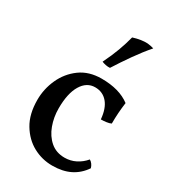

<svg xmlns="http://www.w3.org/2000/svg" viewBox="-179 -813 812 913"><g transform="rotate(30 226.5 -356.0)"><path d="M421 -72Q394 -32 353 -11.5Q312 9 255 9Q199 9 150 -17.5Q101 -44 69.5 -96.5Q38 -149 38 -227Q38 -287 63 -342Q88 -397 136 -432Q184 -467 253 -467Q302 -467 341 -456Q380 -445 409 -423Q405 -394 403 -365.5Q401 -337 401 -306Q391 -301 375 -299Q359 -297 346 -297Q341 -355 315 -385.5Q289 -416 247 -416Q201 -416 173.5 -370.5Q146 -325 146 -242Q146 -194 162 -150.5Q178 -107 209.5 -80Q241 -53 287 -53Q319 -53 347 -67Q375 -81 396 -106Q405 -101 411.5 -92Q418 -83 421 -72ZM261 -531Q250 -530 237.5 -532.5Q225 -535 216 -539Q240 -588 255 -629Q270 -670 280 -709Q302 -716 322 -719Q342 -722 359 -721Q369 -720 378 -718Q387 -716 393 -714Q359 -675 324.5 -626Q290 -577 261 -531Z"/></g></svg>

Font: Vollkorn Medium
Style: Regular
Weight: 500
Designer: Friedrich Althausen
Foundry: Friedrich Althausen
Version: Version 5.000